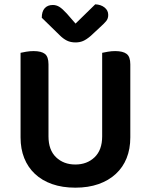

<svg xmlns="http://www.w3.org/2000/svg" viewBox="-20 -851 697 887"><path d="M328 16Q268 16 221 -0.5Q174 -17 141.5 -47.5Q109 -78 92 -120.5Q75 -163 75 -216V-607Q83 -609 100.5 -612Q118 -615 135 -615Q171 -615 187.5 -602Q204 -589 204 -554V-221Q204 -158 239 -124.5Q274 -91 328 -91Q382 -91 417 -124.5Q452 -158 452 -221V-607Q461 -609 478 -612Q495 -615 512 -615Q548 -615 565 -602Q582 -589 582 -554V-216Q582 -163 565 -120.5Q548 -78 515 -47.5Q482 -17 435 -0.5Q388 16 328 16ZM420 -831Q446 -830 463 -816.5Q480 -803 480 -782Q480 -765 470.5 -753.5Q461 -742 442 -725L399 -685Q379 -668 363.5 -661.5Q348 -655 329 -655Q306 -655 289 -663.5Q272 -672 256 -688L173 -769Q173 -798 186.5 -813Q200 -828 224 -828Q240 -828 254 -819.5Q268 -811 289 -788L329 -742Z"/></svg>

Font: Baloo Tammudu 2 SemiBold
Style: Regular
Weight: 600
Designer: Maithili Shingre, Omkar Shende and Ek Type
Foundry: Ek Type
Version: Version 1.640;hotconv 1.0.111;makeotfexe 2.5.65597; ttfautoh